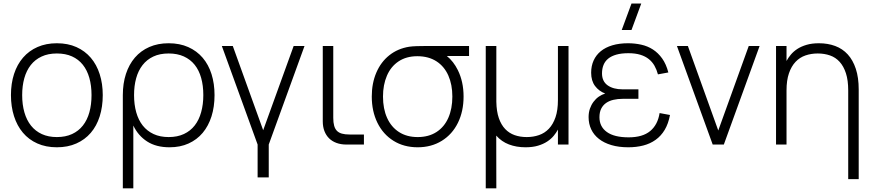

<svg xmlns="http://www.w3.org/2000/svg" viewBox="-20 -792 4785 1052"><path d="M291.5 15Q231.5 15 184.5 -6Q137.5 -27 105.5 -65Q73.5 -103 56.8 -155.5Q40 -208 40 -271Q40 -334.5 57 -386.8Q74 -439 106.5 -476.5Q139 -514 185.8 -534.5Q232.5 -555 291.5 -555Q352 -555 398.8 -534Q445.5 -513 477.5 -475.5Q509.5 -438 526.2 -385.8Q543 -333.5 543 -271Q543 -207 526.2 -154.2Q509.5 -101.5 477.2 -64Q445 -26.5 398.2 -5.8Q351.5 15 291.5 15ZM291.5 -41Q339 -41 374.8 -57.5Q410.5 -74 434.2 -104.2Q458 -134.5 469.8 -177Q481.5 -219.5 481.5 -271Q481.5 -323 469.5 -365.2Q457.5 -407.5 433.8 -437.2Q410 -467 374.5 -483Q339 -499 291.5 -499Q243.5 -499 207.8 -482.2Q172 -465.5 148.5 -435.5Q125 -405.5 113.2 -363.5Q101.5 -321.5 101.5 -271Q101.5 -218.5 113.8 -176Q126 -133.5 150 -103.5Q174 -73.5 209.5 -57.2Q245 -41 291.5 -41Z M653 240V-271Q653 -334.5 670 -386.8Q687 -439 719.2 -476.5Q751.5 -514 798.2 -534.5Q845 -555 904 -555Q964.5 -555 1011.5 -534Q1058.5 -513 1090.5 -475.5Q1122.5 -438 1139 -385.8Q1155.5 -333.5 1155.5 -271Q1155.5 -207 1138.8 -154.2Q1122 -101.5 1090.5 -64Q1059 -26.5 1013.2 -5.8Q967.5 15 909 15Q835.5 15 786.2 -16.8Q737 -48.5 710.5 -104V240ZM904 -41Q952 -41 987.8 -57.8Q1023.5 -74.5 1047 -104.8Q1070.5 -135 1082.2 -177.5Q1094 -220 1094 -271Q1094 -323 1082.2 -365Q1070.5 -407 1046.8 -436.8Q1023 -466.5 987.2 -482.8Q951.5 -499 904 -499Q855.5 -499 820 -482.2Q784.5 -465.5 761 -435.2Q737.5 -405 726 -363.2Q714.5 -321.5 714.5 -271Q714.5 -219 726.5 -176.5Q738.5 -134 762.2 -104Q786 -74 821.5 -57.5Q857 -41 904 -41Z M1391.5 180V0L1195.5 -540H1255.5L1422 -78.5L1589 -540H1648.5L1452.5 0V180Z M1974 0H1878Q1848 0 1824 -8.8Q1800 -17.5 1783.2 -34Q1766.5 -50.5 1757.5 -74Q1748.5 -97.5 1748.5 -127V-540H1806V-146Q1806 -121 1810.8 -103.5Q1815.5 -86 1826 -75.2Q1836.5 -64.5 1853.5 -59.8Q1870.5 -55 1895.5 -55H1974Z M2268.5 15Q2193 15 2136 -20.5Q2079 -56 2048 -119.2Q2017 -182.5 2017 -263Q2017 -336 2042 -394.2Q2067 -452.5 2113.2 -489.2Q2159.5 -526 2222.5 -536Q2240 -538.5 2264 -539.2Q2288 -540 2315 -540H2550V-485H2428.5Q2465 -455.5 2488.5 -408Q2520 -344.5 2520 -263Q2520 -182 2489 -119Q2458 -56 2400.8 -20.5Q2343.5 15 2268.5 15ZM2268.5 -41Q2329 -41 2371.8 -68.8Q2414.5 -96.5 2436.5 -146.5Q2458.5 -196.5 2458.5 -263Q2458.5 -328.5 2436.5 -378.2Q2414.5 -428 2371.8 -455.8Q2329 -483.5 2268.5 -484Q2267.5 -484 2266.5 -484Q2206.5 -484 2164 -455.8Q2121.5 -427.5 2100 -377.2Q2078.5 -327 2078.5 -263Q2078.5 -196 2101 -146Q2123.5 -96 2166.2 -68.5Q2209 -41 2268.5 -41Z M3095 -540V0H3037V-82Q3028 -65 3013.8 -47.8Q2999.5 -30.5 2978.2 -16.5Q2957 -2.5 2927.8 6.2Q2898.5 15 2859.5 15Q2809.5 15 2768.8 -0.5Q2728 -16 2699 -49L2699.5 240H2641.5V-540H2699.5V-234.5Q2700.5 -181.5 2713.2 -144.8Q2726 -108 2748 -85Q2770 -62 2800 -51.5Q2830 -41 2866 -41Q2902 -41 2933.2 -51.8Q2964.5 -62.5 2987.5 -86.8Q3010.5 -111 3023.8 -149.8Q3037 -188.5 3037 -244V-540Z M3440 -627.5H3386.5L3440 -772.5H3493.5ZM3422.5 15Q3370.5 15 3330 3Q3289.5 -9 3261.8 -30.8Q3234 -52.5 3219.5 -83Q3205 -113.5 3205 -150.5Q3205 -175.5 3212.2 -196.5Q3219.5 -217.5 3232 -234.2Q3244.5 -251 3261 -262.5Q3277.5 -274 3296 -279.5Q3261.5 -292.5 3240.2 -321Q3219 -349.5 3219 -393.5Q3219 -430.5 3232.5 -460.5Q3246 -490.5 3271.8 -511.5Q3297.5 -532.5 3335.2 -543.8Q3373 -555 3421 -555Q3458.5 -555 3493.5 -547.2Q3528.5 -539.5 3557.5 -520.8Q3586.5 -502 3608.2 -471.5Q3630 -441 3642 -395L3585 -384.5Q3578 -410.5 3566 -431.8Q3554 -453 3535 -468.2Q3516 -483.5 3488.5 -492Q3461 -500.5 3423 -500.5Q3385 -500.5 3357.5 -492.8Q3330 -485 3312.5 -470.8Q3295 -456.5 3286.8 -436Q3278.5 -415.5 3278.5 -390Q3278.5 -346.5 3309.2 -324.5Q3340 -302.5 3391.5 -302.5H3478V-250.5H3391.5Q3365 -250.5 3341.8 -245.2Q3318.5 -240 3301.2 -228Q3284 -216 3274.2 -196.8Q3264.5 -177.5 3264.5 -149.5Q3264.5 -98 3305 -68.8Q3345.5 -39.5 3424.5 -39.5Q3501 -39.5 3542.5 -74Q3584 -108.5 3594 -172.5L3651 -162Q3642 -114 3622 -80.5Q3602 -47 3572.2 -25.8Q3542.5 -4.5 3504.8 5.2Q3467 15 3422.5 15Z M3885 0 3689 -540H3749L3915.5 -77L4082.5 -540H4142L3946 0Z M4627.5 -296.5Q4627.5 -352 4615 -390.5Q4602.5 -429 4580.5 -453.2Q4558.5 -477.5 4527.8 -488.2Q4497 -499 4460.5 -499Q4424.5 -499 4393.2 -488.2Q4362 -477.5 4339 -453.2Q4316 -429 4302.8 -390.5Q4289.5 -352 4289.5 -296.5V0H4232V-540H4289.5V-458Q4298.5 -475 4312.8 -492.2Q4327 -509.5 4348.2 -523.5Q4369.5 -537.5 4398.8 -546.2Q4428 -555 4467 -555Q4516 -555 4556.2 -540Q4596.5 -525 4625 -493.8Q4653.5 -462.5 4669.2 -414.8Q4685 -367 4685 -301.5V189.5H4627.5Z"/></svg>

Font: Vela Sans Light
Style: Regular
Weight: 300
Designer: Principal design: Mikhail Sharanda - project Manrope.
Design modification: Ravid Balaliev
Foundry: Mikhail Sharanda
Version: Version 1.001